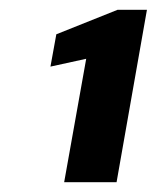

<svg xmlns="http://www.w3.org/2000/svg" viewBox="-20 -724 320 392"><path d="M111 -352 156 -604 83 -588 95 -654 220 -704H280L218 -352Z"/></svg>

Font: DM Sans 24pt ExtraBold
Style: Italic
Weight: 800
Italic angle: -10°
Designer: Colophon Foundry, Jonny Pinhorn
Foundry: Colophon Foundry
Version: Version 4.004;gftools[0.9.30]